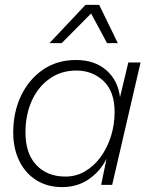

<svg xmlns="http://www.w3.org/2000/svg" viewBox="-20 -755 605 784"><path d="M234 9Q173 9 128 -19.5Q83 -48 58.5 -98.5Q34 -149 34 -214Q34 -297 66 -364Q98 -431 155.5 -470.5Q213 -510 290 -510Q367 -510 414.5 -468Q462 -426 470 -358L504 -500H554L438 0H393L415 -107Q390 -56 343 -23.5Q296 9 234 9ZM247 -34Q291 -34 327.5 -55.5Q364 -77 391 -114Q418 -151 433 -198.5Q448 -246 448 -297Q448 -382 402.5 -424.5Q357 -467 292 -467Q230 -467 183 -434Q136 -401 110 -344Q84 -287 84 -214Q84 -128 128.5 -81Q173 -34 247 -34ZM182 -579 329 -735H385L461 -579H417L352 -700L232 -579Z"/></svg>

Font: Prodigy Sans Light
Style: Italic
Weight: 300
Italic angle: -13°
Designer: Wei Huang
Foundry: Wei Huang
Version: Version 1.003; ttfautohint (v1.8.3)